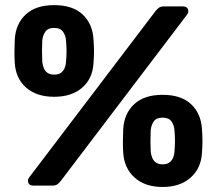

<svg xmlns="http://www.w3.org/2000/svg" viewBox="-20 -725 847 750"><path d="M111.7 0Q89.2 0 89.2 -20Q89.2 -26 93.2 -31L586.9 -681Q593.9 -690 601 -695Q608.1 -700 621.7 -700H693.1Q715.6 -700 715.6 -680Q715.6 -674 711.6 -669L218 -19Q211 -10 204.1 -5Q197.1 0 183.1 0ZM615.1 5.4Q547 5.4 506.3 -30.9Q465.6 -67.1 461.4 -127.1Q459.7 -153.1 460.1 -173.1Q460.4 -193.1 461.4 -221.1Q465 -281.7 504.3 -318.2Q543.6 -354.6 615.1 -354.6Q687.2 -354.6 726.2 -318.2Q765.2 -281.7 768.9 -221.1Q770.9 -193.1 770.9 -173.1Q770.9 -153.1 768.9 -127.1Q765.2 -67.1 724.2 -30.9Q683.2 5.4 615.1 5.4ZM615.1 -83.1Q632 -83.1 641.7 -90.3Q651.4 -97.5 656.2 -109Q661.1 -120.5 661.5 -132.6Q663.5 -155.6 663.5 -174.8Q663.5 -194 661.5 -215.6Q660.5 -235 650.1 -250.3Q639.7 -265.5 615.1 -265.5Q590.5 -265.5 580.3 -250.3Q570.1 -235 568.7 -215.6Q567.7 -194 567.7 -174.8Q567.7 -155.6 568.7 -132.6Q570.1 -120.5 574.5 -109Q578.9 -97.5 588.9 -90.3Q598.9 -83.1 615.1 -83.1ZM191.5 -346.9Q123.4 -346.9 82.7 -382.2Q42 -417.5 37.8 -477.5Q36.1 -503.5 36.4 -523.5Q36.8 -543.5 37.8 -571.5Q41.4 -632.1 80.7 -668.6Q120 -705 191.5 -705Q263.6 -705 302.6 -668.6Q341.6 -632.1 345.2 -571.5Q347.2 -543.5 347.2 -523.5Q347.2 -503.5 345.2 -477.5Q341.6 -417.5 300.6 -382.2Q259.6 -346.9 191.5 -346.9ZM191.5 -433.5Q208.4 -433.5 218.1 -440.7Q227.8 -447.9 232.6 -459.4Q237.5 -470.9 237.9 -483Q239.9 -506 239.9 -525.2Q239.9 -544.4 237.9 -566Q236.9 -585.4 226.5 -600.6Q216.1 -615.9 191.5 -615.9Q166.9 -615.9 156.7 -600.6Q146.5 -585.4 145.1 -566Q144.1 -544.4 144.1 -525.2Q144.1 -506 145.1 -483Q146.5 -470.9 150.9 -459.4Q155.2 -447.9 165.2 -440.7Q175.2 -433.5 191.5 -433.5Z"/></svg>

Font: Rubik Light
Style: Regular
Weight: 300
Designer: Hubert and Fischer
Foundry: Hubert and Fischer
Version: Version 2.300;gftools[0.9.30]